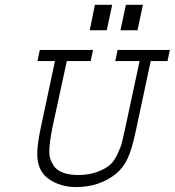

<svg xmlns="http://www.w3.org/2000/svg" viewBox="-20 -756 722 793"><path d="M144.5 -549.8H364.3L354.5 -503.9H255.9L196.3 -228.5Q183.6 -165 183.6 -127Q183.6 -115.2 187 -102.5Q190.4 -89.8 201.2 -72.3Q211.9 -54.7 237.8 -43.9Q263.7 -33.2 301.8 -33.2Q346.7 -33.2 379.9 -45.4Q413.1 -57.6 431.6 -72.8Q450.2 -87.9 464.4 -117.7Q478.5 -147.5 483.4 -166.5Q488.3 -185.5 496.1 -221.7L556.6 -503.9H456.1L465.8 -549.8H681.6L671.9 -503.9H602.5L541 -215.8Q524.4 -136.7 506.3 -99.6Q488.3 -62.5 460 -39.1Q391.6 16.6 293.9 16.6Q229.5 16.6 181.6 -16.6Q133.8 -49.8 133.8 -120.1Q133.8 -160.2 148.4 -228.5L207 -503.9H134.8ZM350.6 -630.9 372.1 -736.3H443.4L420.9 -630.9ZM477.5 -630.9 500 -736.3H570.3L547.9 -630.9Z"/></svg>

Font: Thabit-Oblique
Style: Oblique
Weight: 500
Designer: Regenerated by Nadim Shaikli
Foundry: MAK Alagha
Version: 0.01